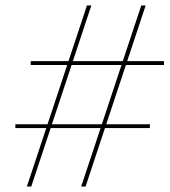

<svg xmlns="http://www.w3.org/2000/svg" viewBox="-20 -680 618 700"><path d="M276 0 495 -660H511L292 0ZM36 -213V-227H527L526 -213ZM78 0 297 -660H313L94 0ZM92 -443V-457H578V-443Z"/></svg>

Font: Kantumruy Pro Thin
Style: Italic
Weight: 250
Italic angle: -13°
Version: Version 1.002